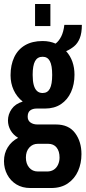

<svg xmlns="http://www.w3.org/2000/svg" viewBox="-20 -745 431 964"><path d="M132 199Q92 199 62.5 181Q33 163 16.5 132Q0 101 0 64Q0 25 19 -5.5Q38 -36 71 -53Q46 -68 33 -91Q20 -114 20 -140Q20 -171 38.5 -197.5Q57 -224 94 -235Q64 -259 48.5 -293Q33 -327 33 -367Q33 -419 51.5 -458Q70 -497 106 -518Q142 -539 194 -539Q213 -539 229.5 -535.5Q246 -532 259 -526Q276 -539 287.5 -562Q299 -585 303 -620H391Q391 -579 380.5 -553Q370 -527 351.5 -512Q333 -497 312 -488Q333 -465 343.5 -435Q354 -405 354 -370Q354 -321 336.5 -282.5Q319 -244 286 -222Q253 -200 206 -200H164Q144 -200 131.5 -190.5Q119 -181 119 -159Q119 -140 133 -130Q147 -120 168 -120H261Q325 -120 357 -77Q389 -34 389 29Q389 75 372 113.5Q355 152 321 175.5Q287 199 237 199ZM170 116H217Q236 116 250 107Q264 98 271.5 81.5Q279 65 279 46Q279 14 264 -4.5Q249 -23 222 -23H170Q144 -23 127 -4Q110 15 110 46Q110 77 126.5 96.5Q143 116 170 116ZM194 -278Q219 -278 230.5 -300Q242 -322 242 -369Q242 -416 230.5 -438Q219 -460 194 -460Q168 -460 156 -438Q144 -416 144 -369Q144 -338 149.5 -318Q155 -298 166 -288Q177 -278 194 -278ZM156 -614V-725H233V-614Z"/></svg>

Font: Archivo ExtraCondensed
Style: Bold
Weight: 700
Width: 2
Designer: Hector Gatti
Foundry: Omnibus-Type
Version: Version 2.001